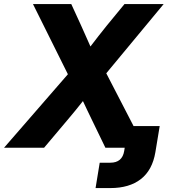

<svg xmlns="http://www.w3.org/2000/svg" viewBox="-60 -748 867 972"><path d="M-39.6 0 283.7 -372.1 106.9 -727.5H300.8L351.1 -617.7Q375 -564.9 397.9 -512.7Q418 -539.1 438.5 -565.4Q459 -591.8 480 -617.7L570.3 -727.5H768.6L478 -377L672.9 0H473.6L405.8 -140.1Q394 -164.1 382.6 -188.2Q371.1 -212.4 359.9 -236.3Q340.8 -212.4 321.3 -188.2Q301.8 -164.1 281.2 -140.1L163.1 0ZM498.5 204.1H423.8L444.8 75.7H498.5Q559.1 75.7 568.8 16.1L571.3 0H518.1L536.6 -109.9H748.5L726.6 22.5Q711.4 113.3 653.1 158.7Q594.7 204.1 498.5 204.1Z"/></svg>

Font: Inter Display ExtraBold
Style: Italic
Weight: 800
Italic angle: -9.39999°
Designer: Rasmus Andersson
Foundry: rsms
Version: Version 4.000;git-a52131595